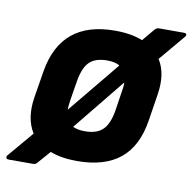

<svg xmlns="http://www.w3.org/2000/svg" viewBox="-91 -616 740 738"><g transform="rotate(10 278.5 -246.5)"><path d="M-11 52Q-18 52 -20 47Q-22 42 -17 36L67 -63Q32 -118 46 -203L63 -307Q97 -507 307 -507Q370 -507 415 -489L455 -537Q462 -545 471 -545H569Q577 -545 578.5 -540.5Q580 -536 575 -530L490 -429Q524 -376 510 -292L494 -190Q478 -87 417 -37.5Q356 12 248 12Q188 12 144 -5L102 43Q96 52 85 52ZM183 -211Q180 -191 180 -176L346 -378Q328 -389 297 -389Q251 -389 228 -366.5Q205 -344 196 -291ZM259 -106Q305 -106 328.5 -128.5Q352 -151 361 -204L373 -283Q377 -303 376 -317L212 -115Q230 -106 259 -106Z"/></g></svg>

Font: Sofia Sans ExtraBold
Style: Italic
Weight: 800
Italic angle: -9°
Designer: Botio Nikoltchev, Ani Petrova
Foundry: lettersoup
Version: Version 4.100; ttfautohint (v1.8.4.7-5d5b)